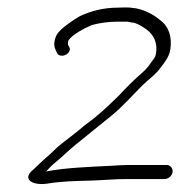

<svg xmlns="http://www.w3.org/2000/svg" viewBox="-20 -490 516 505"><path d="M433.9 -37C435.4 -47 427.9 -56 418.9 -56H315.9C302.9 -56 288.7 -55 273.6 -54C214.1 -51 152.8 -49 101.2 -39C109.6 -48 118 -57 127.1 -64C144.4 -78 161 -95 178.3 -109C209.2 -134 241.3 -160 273.5 -186C300.9 -208 329 -240 355.1 -266C372.8 -283 387.2 -292 399.9 -309C411.2 -323 424.9 -340 427.9 -359C433.2 -393 423.7 -421 401.2 -437C386.3 -450 363.3 -463 338.1 -468L322.4 -470C312.6 -471 303.4 -470 293.4 -470C250.4 -470 220 -461 191 -448C177.8 -441 150.8 -422 141.4 -413C132 -404 125.7 -396 123.2 -380C121.3 -368 125.2 -361 128.9 -353C133.5 -338 156.2 -342 162.2 -355C167.8 -365 157.3 -368 158.7 -377C159.2 -380 159.8 -384 161 -385C171.4 -400 202.9 -416 221.2 -424C238.9 -429 263.6 -433 287.6 -433H314.6C318.4 -432 322.4 -432 325.3 -431C336.3 -431 350 -423 357.2 -418C381 -404 395.5 -382 390.3 -349C388.9 -340 385.2 -336 379 -328C371 -316 364.8 -308 353.2 -298C334.7 -282 311 -259 294 -240C263.3 -210 238.5 -186 203.5 -161C182.6 -143 161.1 -127 139.4 -110C125.7 -99 113.5 -85 99.7 -74C88.1 -64 72.6 -48 61 -38C39.1 -13 75.3 -2 104.1 -7C139.1 -13 177.2 -14 219.4 -15C251.5 -16 280 -19 310 -19H413C422 -19 432.3 -27 433.9 -37Z"/></svg>

Font: CiSf OpenHand
Style: SquObl
Weight: 400
Foundry: Cannot Into Space Fonts
Version: Version 0.7892